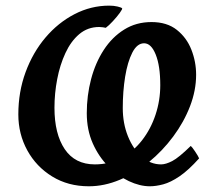

<svg xmlns="http://www.w3.org/2000/svg" viewBox="-20 -650 761 685"><path d="M660.6 -129.4Q665 -126 676 -109.6Q687 -93.3 690.4 -85Q652.3 -42.5 620.6 -21Q588.9 0.5 562.5 7.6Q536.1 14.6 514.6 14.6Q479 14.6 439.9 -3.7Q400.9 -22 366.7 -56.2Q332.5 -90.3 311 -138.4Q289.6 -186.5 289.6 -246.1Q289.6 -309.1 304.9 -367.4Q320.3 -425.8 350.1 -471.7Q379.9 -517.6 422.9 -544.4Q465.8 -571.3 520.5 -571.3Q575.7 -571.3 610.8 -543.5Q646 -515.6 662.8 -472.7Q679.7 -429.7 679.7 -383.3Q679.7 -327.6 658 -271Q636.2 -214.4 598.1 -163.1Q560.1 -111.8 511.2 -71.8Q462.4 -31.7 407.2 -8.5Q352.1 14.6 296.9 14.6Q223.1 14.6 166.3 -20.3Q109.4 -55.2 77.4 -113.5Q45.4 -171.9 45.4 -241.7Q45.4 -322.3 71.3 -392.6Q97.2 -462.9 142.3 -516.1Q187.5 -569.3 246.1 -599.6Q304.7 -629.9 369.6 -629.9Q386.2 -629.9 399.4 -626.7Q412.6 -623.5 415.5 -620.6Q418 -618.7 407.7 -604.5Q397.5 -590.3 382.8 -574.5Q368.2 -558.6 357.4 -550.8Q354.5 -551.8 346.7 -552.7Q338.9 -553.7 334 -553.7Q293 -553.7 262.9 -528.3Q232.9 -502.9 213.4 -460.7Q193.8 -418.5 184.1 -367.7Q174.3 -316.9 174.3 -265.6Q174.3 -172.4 210.9 -117.9Q247.6 -63.5 318.4 -63.5Q370.6 -63.5 413.3 -86.7Q456.1 -109.9 487.1 -149.9Q518.1 -189.9 534.9 -240.7Q551.8 -291.5 551.8 -346.2Q551.8 -415 535.6 -455.3Q519.5 -495.6 494.1 -495.6Q469.2 -495.6 452.1 -462.4Q435.1 -429.2 426.5 -376.5Q418 -323.7 418 -264.6Q418 -210 436.3 -164.3Q454.6 -118.7 485.6 -91.1Q516.6 -63.5 554.7 -63.5Q571.3 -63.5 594.5 -75.4Q617.7 -87.4 660.6 -129.4Z"/></svg>

Font: Gentium Book Plus
Style: Bold Italic
Weight: 700
Italic angle: -8°
Designer: Victor Gaultney, Annie Olsen, Iska Routamaa, Becca Hirsbrunner
Foundry: SIL International
Version: Version 6.101